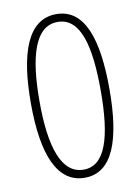

<svg xmlns="http://www.w3.org/2000/svg" viewBox="-83 -781 619 846"><g transform="rotate(-10 226.0 -358.0)"><path d="M402 -358C402 -577 357 -724 228 -724C99 -724 50 -577 50 -357C50 -121 107 8 228 8C353 8 402 -132 402 -358ZM89 -358C89 -557 126 -689 228 -689C331 -689 363 -556 363 -358C363 -152 327 -28 229 -28C131 -28 89 -150 89 -358Z"/></g></svg>

Font: Noto Sans Myanmar UI Condensed ExtraLight
Style: Regular
Weight: 200
Width: 3
Designer: Monotype Design Team
Foundry: Monotype Imaging Inc.
Version: Version 2.103